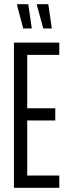

<svg xmlns="http://www.w3.org/2000/svg" viewBox="-20 -890 322 910"><path d="M46 0V-688H261V-630H109V-377H242V-319H109V-58H261V0ZM130 -755H90L61 -865V-870H114L130 -760ZM225 -755H185L155 -865V-870H209L225 -760Z"/></svg>

Font: Saira Ultra Condensed
Style: Regular
Weight: 400
Width: 1
Designer: Hector Gatti with collaboration of the Omnibus-Type team
Foundry: Omnibus-Type
Version: Version 1.001; ttfautohint (v1.8)